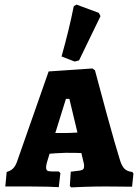

<svg xmlns="http://www.w3.org/2000/svg" viewBox="-20 -808 603 833"><path d="M283 -1 287 -63Q316 -66 327 -68Q338 -70 341.5 -74.5Q345 -79 345 -89Q345 -93 344 -97.5Q343 -102 342 -106L333 -144Q311 -145 265 -145Q251 -145 221 -143Q203 -141 195 -141L183 -101Q180 -88 180 -82Q180 -71 185.5 -67.5Q191 -64 209 -64H235L242 -57L235 4Q223 3 187 2Q151 1 109 1H3L9 -62Q25 -66 36 -76.5Q47 -87 54 -107L191 -498L381 -511L392 -503Q404 -456 442.5 -315.5Q481 -175 500 -115Q508 -88 520 -76Q532 -64 554 -62L559 -55L553 2L441 1Q394 1 348 2.5Q302 4 289 5ZM267 -231Q284 -231 316 -233L281 -379H266L220 -231ZM247 -563Q280 -680 300 -781L312 -788L409 -752L416 -738L323 -546L304 -541Z"/></svg>

Font: Alegreya SC ExtraBold
Style: Regular
Weight: 800
Designer: Juan Pablo del Peral
Foundry: Huerta Tipografica
Version: Version 2.007; ttfautohint (v1.6)